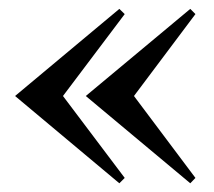

<svg xmlns="http://www.w3.org/2000/svg" viewBox="-20 -426 485 436"><path d="M251 -9.8 14.2 -208 251 -405.8 263.2 -394 123 -208 263.2 -22ZM174.8 -208 412.1 -405.8 423.8 -394 284.2 -208 423.8 -22 412.1 -9.8Z"/></svg>

Font: Halibut Exp
Style: Regular
Weight: 400
Width: 7
Designer: Matteo Maggi
Foundry: Collletttivo
Version: Version 3.080 | FøM Fix